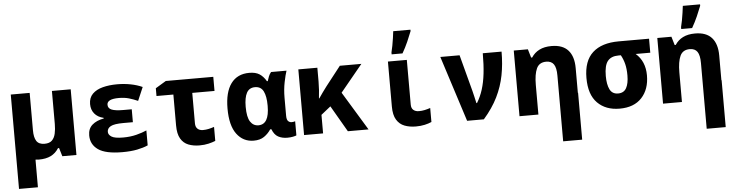

<svg xmlns="http://www.w3.org/2000/svg" viewBox="-55 -1078 6111 1599"><g transform="rotate(-5 3000.0 -278.5)"><path d="M233 11Q218 11 205 9V240H47V-549H205V-236Q205 -177 224.5 -146.5Q244 -116 292 -116Q333 -116 354 -136.5Q375 -157 383 -192.5Q391 -228 391 -273V-549H548V0H430L409 -70H400Q374 -29 333.5 -9Q293 11 233 11Z M932 10Q792 10 730 -33.5Q668 -77 668 -153Q668 -209 704 -240.5Q740 -272 801 -283V-288Q751 -300 724.5 -332.5Q698 -365 698 -412Q698 -465 730 -497Q762 -529 816 -543Q870 -557 936 -557Q995 -557 1049 -546.5Q1103 -536 1147 -516L1099 -404Q1063 -420 1025.5 -431Q988 -442 941 -442Q842 -442 842 -394Q842 -364 872.5 -351.5Q903 -339 970 -339H1040V-231H961Q885 -231 855 -215Q825 -199 825 -169Q825 -145 851.5 -128Q878 -111 948 -111Q1009 -111 1060 -124Q1111 -137 1146 -153V-28Q1108 -11 1055.5 -0.5Q1003 10 932 10Z M1577 10Q1525 10 1484 -6Q1443 -22 1419.5 -62Q1396 -102 1396 -173V-431H1255V-496L1343 -549H1740V-431H1554V-177Q1554 -146 1571 -130.5Q1588 -115 1616 -115Q1640 -115 1663 -120Q1686 -125 1710 -133V-16Q1686 -6 1652 2Q1618 10 1577 10Z M2030 10Q1942 10 1888.5 -61.5Q1835 -133 1835 -275Q1835 -412 1888 -484Q1941 -556 2041 -556Q2094 -556 2126 -535.5Q2158 -515 2182 -474H2189Q2194 -492 2202 -512Q2210 -532 2223 -547H2352Q2341 -515 2328.5 -454Q2316 -393 2316 -324V-174Q2316 -140 2328.5 -128Q2341 -116 2357 -116Q2364 -116 2373.5 -117.5Q2383 -119 2387 -121V-3Q2380 1 2358.5 5.5Q2337 10 2310 10Q2267 10 2234.5 -7.5Q2202 -25 2184 -72H2174Q2151 -37 2117 -13.5Q2083 10 2030 10ZM2080 -114Q2170 -114 2170 -267V-273Q2170 -348 2149 -390.5Q2128 -433 2078 -433Q2030 -433 2008.5 -393Q1987 -353 1987 -277Q1987 -190 2012 -152Q2037 -114 2080 -114Z M2451 0V-549H2610V-433Q2610 -399 2607.5 -362.5Q2605 -326 2601 -293H2604Q2635 -339 2672 -388L2798 -549H2978L2793 -324L2990 0H2817L2690 -219L2610 -155V0Z M3385 10Q3333 10 3291 -6Q3249 -22 3224.5 -62Q3200 -102 3200 -173V-549H3358V-176Q3358 -144 3376 -129.5Q3394 -115 3421 -115Q3447 -115 3470 -120Q3493 -125 3517 -133V-16Q3493 -5 3459.5 2.5Q3426 10 3385 10ZM3236 -622Q3242 -645 3248 -676.5Q3254 -708 3258.5 -740Q3263 -772 3266 -797H3410V-785Q3395 -746 3374.5 -699.5Q3354 -653 3327 -606H3236Z M3814 0 3638 -549H3799L3880 -243Q3885 -222 3892.5 -191Q3900 -160 3904 -140H3909Q3939 -189 3957.5 -247.5Q3976 -306 3984.5 -379.5Q3993 -453 3993 -549H4150Q4150 -444 4132 -351.5Q4114 -259 4071.5 -172.5Q4029 -86 3954 0Z M4252 0V-549H4370L4391 -478H4400Q4425 -517 4466.5 -538Q4508 -559 4568 -559Q4661 -559 4707 -507.5Q4753 -456 4753 -359V-152H4755V240H4596V0V-310Q4596 -375 4576 -404Q4556 -433 4513 -433Q4454 -433 4432 -384.5Q4410 -336 4410 -248V0Z M5089 10Q4973 10 4904 -59.5Q4835 -129 4835 -268Q4835 -411 4911 -480Q4987 -549 5129 -549H5383V-432H5261Q5339 -364 5339 -247Q5339 -130 5274 -60Q5209 10 5089 10ZM5087 -117Q5135 -117 5156 -155Q5177 -193 5177 -260Q5177 -315 5167 -355.5Q5157 -396 5137 -432H5117Q5056 -432 5026.5 -395.5Q4997 -359 4997 -271Q4997 -200 5017.5 -158.5Q5038 -117 5087 -117Z M5452 0V-549H5570L5591 -478H5600Q5625 -517 5666.5 -538Q5708 -559 5768 -559Q5861 -559 5907 -507.5Q5953 -456 5953 -359V-152H5955V240H5796V0V-310Q5796 -375 5776 -404Q5756 -433 5713 -433Q5654 -433 5632 -384.5Q5610 -336 5610 -248V0ZM5657 -622Q5663 -645 5669 -676.5Q5675 -708 5679.5 -740Q5684 -772 5687 -797H5831V-785Q5816 -746 5795.5 -699.5Q5775 -653 5748 -606H5657Z"/></g></svg>

Font: Noto Sans Mono ExtraBold
Style: Regular
Weight: 800
Designer: Monotype Design Team
Foundry: Monotype Imaging Inc.
Version: Version 2.014